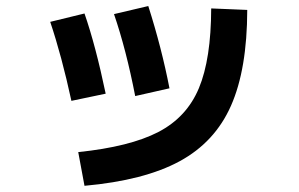

<svg xmlns="http://www.w3.org/2000/svg" viewBox="-20 -595 978 629"><path d="M671.9 -567.4 790 -562.5Q789.6 -368.2 736.8 -248.8Q684.1 -129.4 568.4 -66.7Q452.6 -3.9 256.8 13.7L236.3 -96.7Q405.8 -114.3 498.8 -162.6Q591.8 -210.9 631.6 -306.2Q671.4 -401.4 671.9 -567.4ZM144.5 -523.4 256.8 -550.8Q293.5 -444.8 326.2 -288.1L213.9 -264.6Q182.1 -411.6 144.5 -523.4ZM353.5 -548.8 465.8 -575.2Q509.8 -437 535.2 -305.7L422.9 -280.3Q393.6 -431.6 353.5 -548.8Z"/></svg>

Font: Pretendard
Style: Bold
Weight: 700
Designer: Base glyphs from Inter by Rasmus Andersson; Hangeul glyphs from Noto Sans CJK(Source Han Sans) by Jang Soo-young and Kan
Foundry: Kil Hyung-jin
Version: Version 1.309